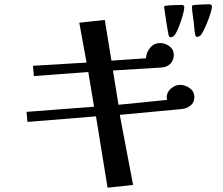

<svg xmlns="http://www.w3.org/2000/svg" viewBox="-20 -835 1040 896"><path d="M887 -382Q887 -408 865.5 -423.5Q844 -439 820 -439Q798 -439 778 -422Q758 -405 758 -381Q758 -378 758.5 -375Q759 -372 760 -369L533 -346L507 -506L735 -520Q760 -522 775.5 -538Q791 -554 791 -579Q791 -604 771 -619Q751 -634 728 -634Q699 -634 681 -612.5Q663 -591 661 -563L500 -552L469 -742L350 -729L384 -543L134 -528L138 -480L392 -499L419 -337L104 -313L108 -266L428 -292L482 41L601 28L539 -299L827 -326Q850 -328 868.5 -342Q887 -356 887 -382ZM840 -801Q840 -812 828 -812Q814 -812 789.5 -811Q765 -810 752 -808Q746 -807 746 -802Q746 -799 749 -780Q752 -761 755.5 -737Q759 -713 762.5 -693.5Q766 -674 767 -670Q769 -666 770.5 -663.5Q772 -661 777 -661Q783 -661 790 -666Q797 -671 805.5 -689Q814 -707 822 -729.5Q830 -752 835 -772Q840 -792 840 -801ZM969 -804Q969 -815 957 -815Q943 -815 919.5 -814Q896 -813 882 -811Q876 -810 876 -805Q876 -787 879 -768.5Q882 -750 884 -733Q886 -719 887 -702.5Q888 -686 891 -672Q893 -663 900 -663Q907 -663 914 -668Q920 -673 929.5 -691.5Q939 -710 948 -732.5Q957 -755 963 -775Q969 -795 969 -804Z"/></svg>

Font: UoqMunThenKhung
Style: Regular
Weight: 400
Designer: Font-Kai, 金井和夫, 宇文滿月
Foundry: Kazuo Kanai, Moonlit Owen
Version: Version 1.197